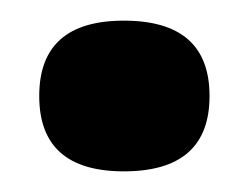

<svg xmlns="http://www.w3.org/2000/svg" viewBox="-20 -416 241 186"><path d="M100 -250Q18 -250 18 -323Q18 -396 100 -396Q183 -396 183 -323Q183 -250 100 -250Z"/></svg>

Font: Bricolage Grotesque 96pt SemiBold
Style: Regular
Weight: 600
Designer: Mathieu Triay
Foundry: Atelier Triay
Version: Version 1.001; ttfautohint (v1.8.4.7-5d5b);gftools[0.9.33.de